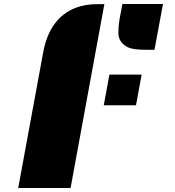

<svg xmlns="http://www.w3.org/2000/svg" viewBox="-20 -777 876 963"><path d="M573.7 -613.3Q573.7 -644.5 579.1 -677.7L593.8 -756.8H797.4L754.9 -527.3H712.9Q647.9 -527.3 623.5 -539.1Q573.7 -562 573.7 -613.3ZM197.3 -518.1Q230 -688 360.8 -738.3Q407.7 -756.3 470.7 -756.3H503.4L334 166H71.3ZM528.8 -402.8H690.4L662.1 -249H500.5Z"/></svg>

Font: Plaster
Style: Regular
Weight: 400
Designer: Eben Sorkin
Foundry: Eben Sorkin
Version: Version 1.007